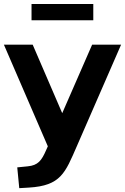

<svg xmlns="http://www.w3.org/2000/svg" viewBox="-22 -768 641 984"><path d="M214.4 1.5C191.4 54.2 173.3 79.6 119.6 84.5L66.4 89.8L76.7 196.3L126 193.4C290 183.6 312 118.2 372.1 -19.5L598.6 -539.1H450.2L296.9 -188L145.5 -539.1H-2L223.1 -18.1ZM456.1 -664.1V-747.6H139.6V-664.1Z"/></svg>

Font: Winston
Style: Bold
Weight: 700
Designer: Vernon Adams, Kim Jin-seong, David Berlow, Cristiano Sobral
Foundry: The Winston Project Authors
Version: Version 3.004